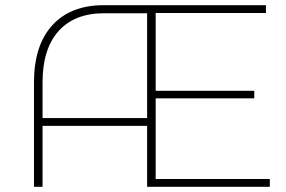

<svg xmlns="http://www.w3.org/2000/svg" viewBox="-20 -720 1102 740"><path d="M1020 -30V0H547V-235H144V0H111V-403Q111 -545 181.5 -622.5Q252 -700 380 -700H1005V-670H580V-370H960V-341H580V-30ZM547 -265V-669H382Q267 -669 205.5 -600Q144 -531 144 -403V-265Z"/></svg>

Font: Montserrat Alternates ExLight
Style: Regular
Weight: 275
Designer: Julieta Ulanovsky
Foundry: Julieta Ulanovsky
Version: Version 7.200